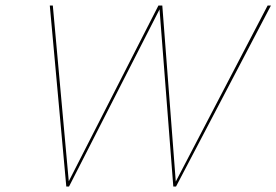

<svg xmlns="http://www.w3.org/2000/svg" viewBox="-20 -678 1005 698"><path d="M965 -658 620 0H610L560 -644L231 0H221L161 -658H172L230 -19L556 -658H570L619 -18L953 -658Z"/></svg>

Font: Ysabeau Infant Hairline
Style: Italic
Weight: 100
Italic angle: -12°
Designer: Christian Thalmann (Catharsis Fonts)
Version: Version 0.003